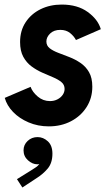

<svg xmlns="http://www.w3.org/2000/svg" viewBox="-20 -551 486 849"><path d="M195.8 7.8Q147.5 7.8 106.4 -9.8Q65.4 -27.3 37.8 -55.9Q10.3 -84.5 1 -118.2L115.2 -167Q123.5 -144 147 -124Q170.4 -104 201.2 -104Q219.2 -104 233.9 -111.6Q248.5 -119.1 257.1 -131.3Q265.6 -143.6 265.6 -157.7Q265.6 -176.3 251.5 -188Q237.3 -199.7 214.8 -209.2Q192.4 -218.7 167.2 -229.7Q142.1 -240.7 119.6 -257.3Q97.2 -273.9 83 -299.8Q68.8 -325.7 68.8 -365.2Q68.8 -415.5 93.3 -452.6Q117.7 -489.7 159.4 -510.3Q201.2 -530.8 252.9 -530.8Q322.8 -530.8 367.9 -498Q413.1 -465.3 425.8 -421.9L315.9 -374Q307.1 -391.1 289.8 -405Q272.5 -418.9 246.6 -418.9Q218.3 -418.9 201.7 -402.8Q185.1 -386.7 185.1 -367.7Q185.1 -349.1 199.7 -337.6Q214.4 -326.2 237.6 -317.4Q260.7 -308.6 286.6 -298.6Q312.5 -288.6 335.7 -272.9Q358.9 -257.3 373.5 -232.2Q388.2 -207 388.2 -167.5Q388.2 -117.2 362.8 -77.4Q337.4 -37.6 293.9 -14.9Q250.5 7.8 195.8 7.8ZM78.9 278.1 55 241.2 112.4 205.6Q120.9 200 133.9 191.9Q146.9 183.9 157 171.5Q167 159.1 166.5 141.7H177.4Q179 152 171.6 163.8Q164.1 175.5 145 175.5Q123.5 175.5 103.8 157.9Q84.1 140.3 84.1 113.7Q84.1 89.3 102.2 72.2Q120.3 55.2 146 55.2Q171.3 55.2 191.5 73.8Q211.8 92.5 211.8 128.5Q211.8 170 190.5 194.9Q169.3 219.7 141.1 237.2Z"/></svg>

Font: Reddit Sans
Style: Italic
Weight: 400
Italic angle: -11.25°
Designer: Stephen Hutchings
Version: Version 1.013